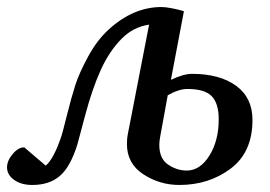

<svg xmlns="http://www.w3.org/2000/svg" viewBox="-79 -514 768 546"><path d="M639 -173Q639 -81 577 -34.5Q515 12 431 12Q375 12 328.5 -18.5Q282 -49 282 -104Q282 -121 284 -130L345 -444Q300 -437 268 -405Q232 -369 207.5 -315Q183 -261 162.5 -183.5Q142 -106 141 -103Q121 -39 91 -13.5Q61 12 13 12Q-19 12 -39 -2.5Q-59 -17 -59 -38Q-59 -57 -43 -76Q-27 -95 -10 -95L51 -43Q74 -62 96 -128Q99 -137 111.5 -187Q124 -237 135 -271.5Q146 -306 171.5 -353Q197 -400 230 -430Q300 -494 380 -494Q391 -494 407 -491Q423 -488 434 -485L444 -482L407 -287Q443 -304 467 -304Q546 -304 592.5 -270Q639 -236 639 -173ZM543 -175Q543 -220 523 -240.5Q503 -261 454 -261Q429 -261 398 -243L377 -128Q374 -113 374 -102Q374 -63 399 -46Q424 -29 452 -29Q490 -29 516.5 -71.5Q543 -114 543 -175Z"/></svg>

Font: Veleka
Style: Italic
Weight: 400
Italic angle: -12°
Designer: Stefan Peev, Context Ltd, 2016; SIL International, 1997-2014.
Foundry: Stefan Peev, Context Ltd, 2016
Version: Version 1.000